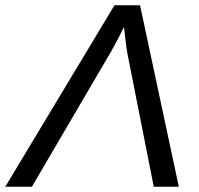

<svg xmlns="http://www.w3.org/2000/svg" viewBox="-66 -708 753 728"><path d="M612 0H517L421 -485Q416 -508 412 -538.5Q408 -569 404 -606Q388 -573 372 -543Q356 -513 339 -485L55 0H-46L368 -688H465Z"/></svg>

Font: Libra Sans Modern
Style: Italic
Weight: 400
Italic angle: -12°
Foundry: Stefan Peev, Context Ltd
Version: Version 1.000